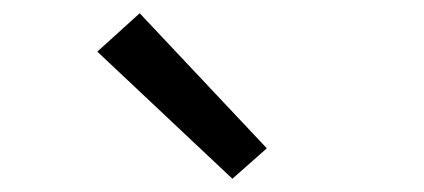

<svg xmlns="http://www.w3.org/2000/svg" viewBox="-20 -828 640 290"><path d="M331 -558 127 -750 191 -808 383 -604Z"/></svg>

Font: Iosevka Curly Extended
Style: Regular
Weight: 400
Width: 7
Monospace: yes
Designer: Belleve Invis
Foundry: Belleve Invis
Version: Version 11.1.0; ttfautohint (v1.8.3)